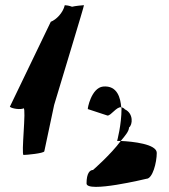

<svg xmlns="http://www.w3.org/2000/svg" viewBox="-20 -742 651 741"><path d="M18 -330C27 -322 61 -318 71 -324C82 -324 61 -144 71 -144C82 -144 148 -150 151 -158L189 -337C219 -438 306 -722 304 -722C300 -722 269 -719 258 -716C248 -720 235 -722 230 -722C223 -692 197 -666 176 -658ZM314 -34C314 4 545 -52 545 -52C569 -52 585 -115 585 -152C585 -186 492 -196 446 -198C408 -146 339 -86 339 -86C327 -86 314 -74 314 -34ZM319 -321 395 -296C409 -296 430 -331 448 -328C445 -362 434 -413 378 -408C332 -403 317 -321 319 -321ZM432 -198H446C463 -218 478 -236 478 -250C492 -260 496 -304 462 -320C458 -325 453 -327 448 -328C448 -326 449 -325 449 -323C449 -260 432 -198 432 -198Z"/></svg>

Font: Ampere
Style: SuCnd
Weight: 400
Version: Version 1